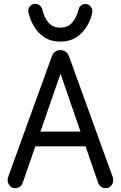

<svg xmlns="http://www.w3.org/2000/svg" viewBox="-20 -971 630 1001"><path d="M60 10Q44 10 34 0.5Q24 -9 21 -22.5Q18 -36 22 -47L249 -674Q256 -694 268.5 -702Q281 -710 295 -710Q309 -710 321.5 -702Q334 -694 341 -674L568 -47Q572 -36 569 -22.5Q566 -9 556 0.5Q546 10 530 10Q517 10 506.5 2.5Q496 -5 492 -17L285 -617H306L98 -17Q94 -5 83.5 2.5Q73 10 60 10ZM122 -208V-285H464V-208ZM294 -754Q246 -754 211.5 -776.5Q177 -799 156.5 -834.5Q136 -870 128 -908Q125 -925 136 -938Q147 -951 164 -951Q177 -951 186.5 -943.5Q196 -936 200 -924Q209 -882 231.5 -854.5Q254 -827 294 -827Q335 -827 357.5 -854.5Q380 -882 390 -923Q393 -935 402.5 -942.5Q412 -950 425 -950Q442 -950 453 -936.5Q464 -923 461 -906Q454 -869 433 -834Q412 -799 377.5 -776.5Q343 -754 294 -754Z"/></svg>

Font: National Park
Style: Regular
Weight: 400
Designer: Andrea Herstowski, Ben Hoepner
Version: Version 1.009